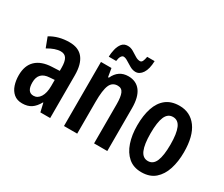

<svg xmlns="http://www.w3.org/2000/svg" viewBox="-122 -1072 1646 1409"><g transform="rotate(30 701.0 -367.5)"><path d="M234 -553Q312 -553 350 -504.5Q388 -456 388 -362V0H305L288 -73H285Q262 -31 231.5 -10.5Q201 10 155 10Q111 10 83.5 -13.5Q56 -37 43.5 -75Q31 -113 31 -157Q31 -240 77.5 -284Q124 -328 211 -332L276 -335V-362Q276 -413 261 -438Q246 -463 212 -463Q166 -463 104 -426L72 -510Q142 -553 234 -553ZM236 -256Q144 -251 144 -161Q144 -80 199 -80Q234 -80 255.5 -114Q277 -148 277 -207V-259Z M733 -553Q800 -553 836 -505Q872 -457 872 -363V0H760V-333Q760 -393 747 -423.5Q734 -454 700 -454Q654 -454 635.5 -411.5Q617 -369 617 -269V0H505V-543H594L606 -472H613Q650 -553 733 -553ZM843 -745Q841 -677 817.5 -641.5Q794 -606 760 -606Q736 -606 712 -619.5Q688 -633 667 -646.5Q646 -660 630 -660Q619 -660 610 -646Q601 -632 598 -605H535Q536 -636 543.5 -668Q551 -700 568.5 -722Q586 -744 618 -744Q643 -744 665.5 -730.5Q688 -717 708.5 -704Q729 -691 749 -691Q762 -691 769 -705.5Q776 -720 780 -745Z M1364 -273Q1364 -194 1343.5 -130Q1323 -66 1279.5 -28Q1236 10 1165 10Q1098 10 1054.5 -27.5Q1011 -65 989.5 -129Q968 -193 968 -273Q968 -358 989 -421Q1010 -484 1054 -518.5Q1098 -553 1167 -553Q1258 -553 1311 -481.5Q1364 -410 1364 -273ZM1082 -271Q1082 -179 1102 -132Q1122 -85 1166 -85Q1210 -85 1230 -132Q1250 -179 1250 -273Q1250 -365 1230 -411.5Q1210 -458 1166 -458Q1122 -458 1102 -412Q1082 -366 1082 -271Z"/></g></svg>

Font: Noto Sans Thai ExtCond SemBd
Style: Regular
Weight: 600
Width: 2
Designer: Monotype Design Team
Foundry: Monotype Imaging Inc.
Version: Version 2.002; ttfautohint (v1.8.4.7-5d5b)